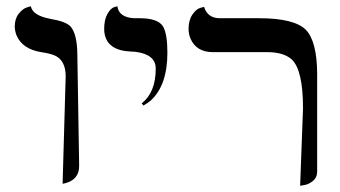

<svg xmlns="http://www.w3.org/2000/svg" viewBox="-20 -579 1083 611"><path d="M179.2 5.9 189 -335.9Q189 -387.7 153.3 -402.8Q137.7 -409.2 110.8 -413.1Q51.3 -422.9 32.7 -466.3Q27.3 -480 26.9 -494.1Q26.9 -519 39.3 -534.9Q51.8 -550.8 64.9 -555.2L78.1 -559.1Q84 -529.8 138.2 -519.5L140.1 -519Q189.9 -510.7 204.6 -494.6Q225.6 -470.2 226.1 -405.8L231.9 -50.8Q231.9 -6.8 186 4.4Q186 4.4 179.2 5.9Z M436.5 -243.2 430.7 -250Q475.6 -284.7 475.6 -360.8Q475.6 -405.8 411.1 -414.1Q403.8 -415 396.5 -415Q321.3 -418 312.5 -473.6Q311.5 -480.5 311.5 -486.8Q311.5 -516.6 322 -534.9Q332.5 -553.2 343.3 -556.2L353.5 -559.1Q358.4 -523.4 407.2 -521Q414.1 -521 424.8 -521Q482.9 -521 499 -494.6Q512.7 -470.7 512.7 -411.1Q512.7 -308.1 460 -259.3Q448.2 -249.5 436.5 -243.2Z M935.1 12.2 944.3 -233.9Q944.3 -355.5 908.7 -389.6Q883.3 -412.6 832 -413.1H657.2Q605.5 -413.1 586.4 -455.6Q580.1 -470.7 580.1 -486.8Q580.1 -514.6 592 -532.2Q604 -549.8 616.7 -553.7L629.4 -557.1Q640.1 -522 678.2 -521H804.2Q917 -521 953.6 -483.9Q988.8 -446.8 989.3 -344.2V-33.2Q989.3 -14.2 975.8 -3.2Q962.4 7.8 948.7 9.8Z"/></svg>

Font: Linux Biolinum Capitals O
Style: Small Caps
Weight: 400
Designer: Philipp H. Poll
Foundry: Philipp H. Poll
Version: Version 1.0.4